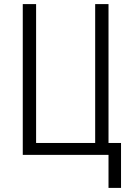

<svg xmlns="http://www.w3.org/2000/svg" viewBox="-20 -755 640 936"><path d="M509 161V0H91V-735H156V-58H444V-735H509V-58H570V161Z"/></svg>

Font: Iosevka Light Extended
Style: Regular
Weight: 300
Width: 7
Monospace: yes
Designer: Belleve Invis
Foundry: Belleve Invis
Version: Version 32.5.0; ttfautohint (v1.8.4)